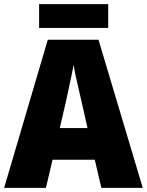

<svg xmlns="http://www.w3.org/2000/svg" viewBox="-20 -908 710 928"><path d="M470 0 438 -136H234L202 0H0L211 -716H456L670 0ZM373 -422Q368 -444 360.5 -476Q353 -508 346 -540Q339 -572 336 -595Q332 -573 325.5 -542Q319 -511 312 -479.5Q305 -448 300 -423L269 -289H403ZM503 -888V-773H169V-888Z"/></svg>

Font: Noto Sans Lao UI SemCond Blk
Style: Regular
Weight: 900
Width: 4
Designer: Monotype Design Team
Foundry: Monotype Imaging Inc.
Version: Version 2.000; ttfautohint (v1.8.4.7-5d5b)